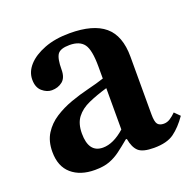

<svg xmlns="http://www.w3.org/2000/svg" viewBox="-95 -585 706 694"><g transform="rotate(-20 258.0 -238.0)"><path d="M158 10Q102 10 68.5 -19Q35 -48 35 -104Q35 -145 53 -173.5Q71 -202 100.5 -221Q130 -240 165 -252.5Q200 -265 235 -273.5Q270 -282 297 -291V-337Q297 -401 280.5 -423.5Q264 -446 225 -446Q190 -446 179 -430.5Q168 -415 168 -372Q168 -341 151 -327.5Q134 -314 110 -314Q91 -314 73.5 -329Q56 -344 56 -374Q56 -404 78.5 -429Q101 -454 142.5 -470Q184 -486 240 -486Q330 -486 374 -449Q418 -412 418 -331V-110Q418 -80 425.5 -71Q433 -62 449 -62Q462 -62 473.5 -69.5Q485 -77 496 -88L516 -68Q491 -32 463.5 -12Q436 8 386 8Q343 8 326.5 -7Q310 -22 304 -56H300Q276 -36 256.5 -21.5Q237 -7 214.5 1.5Q192 10 158 10ZM297 -95V-254Q256 -242 224.5 -228Q193 -214 175.5 -191Q158 -168 158 -130Q158 -56 213 -56Q253 -56 297 -95Z"/></g></svg>

Font: STIX Two Text SemiBold
Style: Regular
Weight: 600
Designer: Ross Mills, John Hudson & Paul Hanslow, Tiro Typeworks Ltd; with prior portions MicroPress Inc., and Coen Hoffman.
Foundry: Tiro Typeworks Ltd
Version: Version 2.13 b171